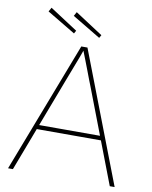

<svg xmlns="http://www.w3.org/2000/svg" viewBox="-94 -944 800 1013"><g transform="rotate(10 305.5 -437.0)"><path d="M20 0 289 -700H322L591 0H565L372 -504Q369 -511 361.5 -530.5Q354 -550 343.5 -578Q333 -606 321 -636.5Q309 -667 298 -695L309 -694Q303 -676 292.5 -648Q282 -620 270.5 -590.5Q259 -561 250 -537Q241 -513 237 -503L46 0ZM120 -230 128 -253H485L493 -230ZM374 -761 222 -852 234 -874 383 -777ZM99 -874 248 -777 239 -761 87 -852Z"/></g></svg>

Font: Mach Thin
Style: Regular
Weight: 250
Version: Version 1.002